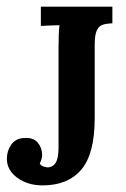

<svg xmlns="http://www.w3.org/2000/svg" viewBox="-20 -546 379 578"><path d="M108.2 12.1Q63.8 12.1 32.3 -10.6Q0.7 -33.4 0.7 -68.2Q0.7 -92 13.9 -110.7Q27.1 -129.4 52.4 -130.5Q80.7 -132.4 93.5 -116.8Q106.3 -101.2 106.7 -81.8Q107.4 -75.9 105.4 -68.4Q103.4 -60.9 99.7 -53.9Q103.4 -46.9 111.5 -44.6Q119.5 -42.2 123.2 -42.2Q139 -42.2 147.6 -56.1Q156.2 -70 156.2 -101.2V-402.6Q156.2 -422.8 156.9 -441.7Q157.7 -460.6 159.1 -470.1Q146.7 -469.7 128.7 -469.2Q110.7 -468.6 103 -467.9V-525.9H318.3V-476Q301.4 -475.2 289.5 -471.6Q277.6 -467.9 271.4 -454.5Q265.1 -441.1 265.1 -410.7V-190.7Q265.1 -82.5 224.6 -35.2Q184.1 12.1 108.2 12.1Z"/></svg>

Font: Parastoo
Style: Regular
Weight: 400
Foundry: Saber Rastikerdar (saber.rastikerdar@gmail.com)
Version: Version 3.000